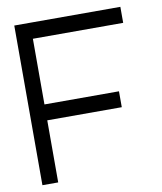

<svg xmlns="http://www.w3.org/2000/svg" viewBox="-80 -765 698 829"><g transform="rotate(-10 269.0 -350.0)"><path d="M38.9 -700H504V-629.8H108.1V-341.9H434.8V-272.2H108.1V0H38.9Z"/></g></svg>

Font: Myanmar KatKuu
Style: Regular
Weight: 400
Designer: Khon Soe Zaw Thu
Foundry: MPUA
Version: Version 1.00 September 13, 2016, initial release